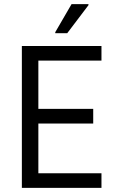

<svg xmlns="http://www.w3.org/2000/svg" viewBox="-20 -911 559 931"><path d="M86 0ZM86 0V-688H472V-617H166V-383H432V-312H166V-71H472V0ZM248 -750V-755L327 -891H409V-886L306 -750Z"/></svg>

Font: Assailand
Style: Regular
Weight: 400
Designer: Hector Gatti with collaboration of the Omnibus-Type team
Foundry: Omnibus-Type
Version: Version 0.072;October 19, 2019;FontCreator 12.0.0.2547 64-bi